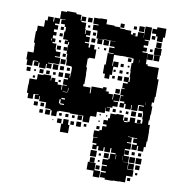

<svg xmlns="http://www.w3.org/2000/svg" viewBox="-82 -598 824 881"><g transform="rotate(10 330.5 -157.5)"><path d="M434 -160H437V-186H467V-156H441V-152H463V-130H441V-122H416V-120H431V-102H413V-117H411V-92H375V-68H349V-64H347V-36H317V-63H254V-66H201V-62H194V-39H170V-62H163V-67H138V-94H105V-117H102V-101H82V-121H98V-123H81V-122H74V-99H50V-122H43V-160H44V-189H73V-190H78V-215H104V-219H140V-197H143V-210H161V-194H175V-184H195V-163H198V-185H218V-188H199V-214H218V-220H201V-242H223V-225H226V-247H227V-273H224V-277H198V-304H195V-330H191V-372H194V-385H190V-373H174V-389H186V-393H164V-429H168V-450H161V-461H142V-481H160V-483H135V-458H116V-451H132V-431H116V-419H130V-403H116V-389H130V-373H119V-367H138V-340H141V-332H163V-310H141V-306H167V-276H138V-275H115V-272H133V-250H111V-268H107V-246H77V-268H72V-251H52V-271H69V-274H50V-273H45V-248H19V-273H14V-309H41V-329H40V-354H35V-408H39V-434H68V-465H79V-484H105V-465H109V-484H134V-519H160V-523H204V-517H228V-492H232V-511H252V-491H233V-485H256V-457H258V-434H261V-452H283V-430H265V-423H284V-399H265V-394H285V-376H292V-391H312V-372H323V-330H297V-326H291V-284H295V-255H296V-207H292V-196H327V-170H331V-202H384V-209H400V-193H393V-192H413V-183H434ZM589 -480H581V-490H561V-512H581V-522H623V-480H615V-458H589ZM620 -287H628V-205H625V-178H616V-160H621V-122H619V-94H616V-74H625V-45H626V3H623V30H615V52H589V30H584V51H560V27H581V19H562V-1H578V-4H555V-5H535V-3H554V21H535V25H556V53H531V85H556V113H533V114H557V143H558V144H587V174H558V205H529V206H501V208H463V201H440V177H463V171H440V147H463V142H439V116H464V111H469V86H493V81H470V61H465V82H439V63H434V81H410V63H402V79H382V59H398V52H379V26H398V24H377V-6H401V-12H411V-32H429V-41H412V-61H431V-72H438V-95H465V-98H499V-74H504V-89H520V-73H505V-68H521V-72H530V-93H554V-72H579V-73H564V-89H580V-74H588V-94H585V-122H583V-130H561V-152H583V-156H558V-155H556V-127H528V-150H525V-128H499V-150H492V-131H472V-151H491V-159H470V-183H482V-186H467V-216H482V-219H470V-243H491V-250H471V-272H493V-252H498V-274H495V-302H493V-340H499V-361H492V-363H464V-364H440V-363H407V-312H410V-333H434V-309H413V-270H403V-250H381V-270H371V-312H377V-366H404V-369H380V-393H403V-399H380V-423H403V-424H375V-425H350V-423H314V-452H313V-459H290V-483H313V-487H288V-515H316V-517H348V-495H386V-492H413V-487H438V-485H466V-469H476V-477H488V-465H480V-464H498V-485H526V-463H527V-516H557V-456H534V-452H553V-430H534V-420H551V-402H533V-397H558V-346H567V-339H620ZM500 -513H524V-489H500ZM262 -511H282V-491H262ZM413 -510H431V-492H413ZM475 -508H489V-494H475ZM564 -479H580V-463H564ZM277 -476V-466H267V-476ZM590 -429V-453H614V-429ZM145 -448H159V-434H145ZM295 -434V-448H309V-434ZM586 -427H618V-395H586ZM374 -423V-399H350V-423ZM321 -422H343V-400H321ZM311 -402H293V-420H311ZM159 -404H145V-418H159ZM578 -417V-405H566V-417ZM559 -394H585V-368H559ZM615 -394V-368H589V-394ZM114 -387H111V-378H114ZM157 -386V-376H147V-386ZM357 -376V-386H367V-376ZM335 -384V-378H329V-384ZM526 -346V-361H525V-346ZM161 -342H143V-360H161ZM174 -359H190V-343H174ZM474 -359H490V-343H474ZM189 -328V-314H175V-328ZM445 -328H459V-314H445ZM478 -317V-325H486V-317ZM193 -280H171V-302H193ZM459 -284H445V-298H459ZM417 -286V-296H427V-286ZM487 -286H477V-296H487ZM140 -273H164V-249H140ZM462 -251H442V-271H462ZM173 -252V-270H191V-252ZM205 -254V-268H219V-254ZM428 -255H416V-267H428ZM172 -241H192V-221H172ZM41 -222H23V-240H41ZM83 -222V-240H101V-222ZM114 -223V-239H130V-223ZM158 -237V-225H146V-237ZM58 -227V-235H66V-227ZM462 -191H442V-211H462ZM67 -196H57V-206H67ZM187 -206V-196H177V-206ZM226 -158H228V-177H226ZM587 -173V-160H588V-173ZM204 -155H225V-157H204ZM220 -127H204V-121H220ZM531 -100V-122H553V-100ZM563 -120H581V-102H563ZM196 -119V-100H201V-96H220V-101H202V-119ZM445 -104V-118H459V-104ZM506 -105V-117H518V-105ZM477 -106V-116H487V-106ZM101 -72H83V-90H101ZM130 -73H114V-89H130ZM389 -84H395V-78H389ZM419 -78V-84H425V-78ZM163 -40H141V-62H163ZM292 -41V-61H312V-41ZM130 -43H114V-59H130ZM235 -44V-58H249V-44ZM206 -45V-57H218V-45ZM266 -45V-57H278V-45ZM395 -48H389V-54H395ZM230 -33H254V-10H261V28H223V-10H230ZM313 -10H291V-32H313ZM222 -11H202V-31H222ZM280 -13H264V-29H280ZM399 -14H385V-28H399ZM338 -15H326V-27H338ZM184 -19H180V-23H184ZM552 59V79H532V59ZM565 76V62H579V76ZM595 76V62H609V76ZM378 85H406V113H378ZM559 86H585V112H559ZM615 112H589V86H615ZM441 110V88H463V110ZM495 88V108H497V88ZM528 88H527V108H528ZM417 94H427V104H417ZM585 142H559V116H585ZM403 118V140H381V118ZM612 139H592V119H612ZM426 125V133H418V125ZM374 141H410V174H437V204H407V177H374ZM431 168H413V150H431ZM607 164H597V154H607ZM579 196H565V182H579Z"/></g></svg>

Font: Rubik-Storm
Style: Regular
Weight: 400
Designer: NaN (generative design), Hubert & Fischer (Rubik source font outlines)
Foundry: NaN, Hubert & Fischer
Version: Version 1.000